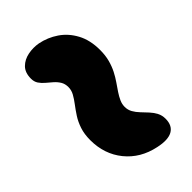

<svg xmlns="http://www.w3.org/2000/svg" viewBox="-23 -625 746 746"><g transform="rotate(45 350.0 -252.5)"><path d="M456 -115Q423 -115 397.5 -123.5Q372 -132 352 -145Q332 -158 315 -171Q298 -184 282.5 -192.5Q267 -201 250 -201Q232 -201 219 -193Q206 -185 195.5 -173Q185 -161 175 -149Q165 -137 153 -129Q141 -121 124 -121Q91 -121 73 -139Q55 -157 49.5 -184.5Q44 -212 49 -240Q57 -280 80 -314Q103 -348 142 -369Q181 -390 235 -390Q265 -390 289 -383.5Q313 -377 332.5 -367Q352 -357 368.5 -345.5Q385 -334 400 -324Q415 -314 429.5 -307.5Q444 -301 459 -301Q476 -301 490 -309Q504 -317 516.5 -329Q529 -341 542 -353Q555 -365 570 -373Q585 -381 604 -381Q641 -381 655.5 -355.5Q670 -330 659 -280Q643 -204 588 -159.5Q533 -115 456 -115Z"/></g></svg>

Font: Shantell Sans ExtraBold
Style: Italic
Weight: 800
Italic angle: -11°
Designer: Stephen Nixon, Anya Danilova, Shantell Martin
Foundry: Arrow Type
Version: Version 1.011;[c5ecc13dd]